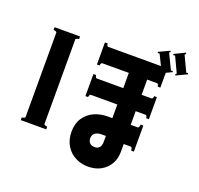

<svg xmlns="http://www.w3.org/2000/svg" viewBox="-154 -1044 1312 1268"><g transform="rotate(20 502.0 -410.5)"><path d="M1004 -745 928 -709 924 -717Q927 -718 929.5 -721Q932 -724 931 -726L882 -830Q881 -832 877 -832Q873 -832 870 -830L866 -838L942 -875L946 -867Q937 -861 939 -857L988 -753Q988 -751 992 -751Q996 -751 1000 -753ZM904 -724 862 -704V-600H843Q843 -606 840 -613Q837 -620 832 -620H762V-513H832Q837 -513 840 -520Q843 -527 843 -533H862V-378H843Q843 -384 840 -391Q837 -398 832 -398H762V-302H812Q817 -302 820 -310Q823 -318 823 -326H842V-143H823Q823 -151 820 -159Q817 -167 812 -167H762V-111Q762 -66 741.5 -28.5Q721 9 682 31.5Q643 54 589 54Q542 54 501 33Q460 12 435 -29Q410 -70 410 -127Q410 -184 436.5 -223.5Q463 -263 506 -282.5Q549 -302 600 -302H633V-398H446Q441 -398 438 -391Q435 -384 435 -378H416V-533H435Q435 -527 438 -520Q441 -513 446 -513H633V-620H446Q441 -620 438 -613Q435 -606 435 -600H416V-755H435Q435 -749 438 -742Q441 -735 446 -735H817L781 -808Q781 -810 777 -810Q773 -810 769 -808L765 -816L842 -852L845 -844Q842 -843 839.5 -840Q837 -837 838 -835L888 -732Q889 -729 893 -729.5Q897 -730 900 -732ZM69 -736H248V-717Q241 -717 233 -714Q225 -711 225 -706V-113Q225 -108 233 -105Q241 -102 248 -102V-83H69V-102Q76 -102 84 -105Q92 -108 92 -113V-706Q92 -711 84 -714Q76 -717 69 -717ZM633 -135V-177H606Q574 -177 557.5 -164.5Q541 -152 541 -127Q541 -107 553.5 -94.5Q566 -82 586 -82Q633 -82 633 -135Z"/></g></svg>

Font: Aoboshi One
Style: Regular
Weight: 400
Designer: IKIMOJI
Foundry: Natsumi Matsuba
Version: Version 1.000; ttfautohint (v1.8.3)